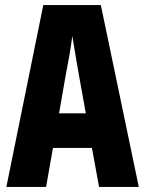

<svg xmlns="http://www.w3.org/2000/svg" viewBox="-20 -734 570 754"><path d="M5 0 150 -714H376L525 0H369L341 -153H188L161 0ZM237 -433 212 -289H317L291 -433Q285 -468 277 -514Q269 -560 264 -593Q260 -560 252 -514Q244 -468 237 -433Z"/></svg>

Font: Noto Sans Mono Condensed Black
Style: Regular
Weight: 900
Width: 3
Designer: Monotype Design Team
Foundry: Monotype Imaging Inc.
Version: Version 2.014